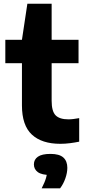

<svg xmlns="http://www.w3.org/2000/svg" viewBox="-20 -760 462 1028"><path d="M303 10Q204 10 150.8 -39.2Q97.5 -88.5 97.5 -195.5V-547L126.5 -740H256.5V-220.5Q256.5 -164 277.8 -142.5Q299 -121 346.5 -121Q359.5 -121 373.2 -122.8Q387 -124.5 404 -127.5V-1.5Q382.5 3 355.8 6.5Q329 10 303 10ZM8.5 -421.5V-547H400.5V-421.5ZM203 248.5Q220 215.5 226.5 192.5Q233 169.5 233 144.5L262.5 177H251Q203.5 177 182.5 161.5Q161.5 146 161.5 120Q161.5 94 183 79Q204.5 64 250.5 64Q297.5 64 319 83.2Q340.5 102.5 340.5 138.5Q340.5 165 329.8 195.5Q319 226 301.5 248.5Z"/></svg>

Font: Encode Sans Condensed Thin
Style: Bold
Weight: 700
Version: Version 3.002